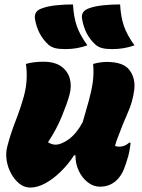

<svg xmlns="http://www.w3.org/2000/svg" viewBox="-20 -835 640 868"><path d="M310 -815Q313 -759 327 -718Q341 -677 375 -630Q328 -613 276 -613Q246 -613 229 -617.5Q212 -622 200 -632Q150 -677 138 -750Q133 -785 169 -797Q195 -807 233 -811Q271 -815 310 -815ZM523 -815Q526 -759 540 -718Q554 -677 588 -630Q541 -613 488 -613Q459 -613 442 -617.5Q425 -622 413 -632Q363 -676 351 -750Q345 -784 381 -797Q407 -807 445.5 -811Q484 -815 523 -815ZM97 -546Q114 -551 134.5 -553.5Q155 -556 176 -556Q227 -556 256.5 -535Q286 -514 295.5 -480Q305 -446 294 -406Q284 -369 260 -310Q236 -251 197 -192Q203 -188 212 -184.5Q221 -181 231 -181Q257 -181 291.5 -206Q326 -231 354 -283Q370 -338 382 -381.5Q394 -425 399.5 -464.5Q405 -504 401 -546Q415 -550 431 -552.5Q447 -555 463 -555Q538 -555 565.5 -518Q593 -481 587 -430Q581 -378 558 -326Q535 -274 515 -220Q506 -199 500 -175Q508 -172 520 -172Q544 -172 564 -190H570Q570 -183 567.5 -166.5Q565 -150 560 -130Q550 -95 541 -72Q532 -49 518 -32Q503 -13 481.5 -2Q460 9 432 9Q402 9 376.5 -11Q351 -31 336 -63Q321 -95 321 -133H315Q289 -93 255 -59.5Q221 -26 185 -6.5Q149 13 117 13Q90 13 68 -4.5Q46 -22 30.5 -50Q15 -78 10 -110.5Q5 -143 13 -173Q28 -231 50 -287Q72 -343 88 -400Q99 -441 100.5 -479Q102 -517 97 -546Z"/></svg>

Font: Recursive Mn Csl St Blk
Style: Italic
Weight: 900
Italic angle: -15°
Monospace: yes
Version: Version 1.079;hotconv 1.0.112;makeotfexe 2.5.65598; ttfautoh